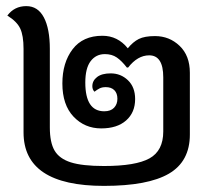

<svg xmlns="http://www.w3.org/2000/svg" viewBox="-20 -599 693 628"><path d="M601 -361V-159Q601 -71 532.5 -31Q464 9 320 9Q57 9 57 -166V-439Q57 -483 46 -506Q35 -529 4 -548Q27 -579 66 -579Q104 -579 123.5 -542Q143 -505 143 -439V-182Q143 -133 158.5 -106.5Q174 -80 211.5 -68Q249 -56 320 -56Q424 -56 469 -81Q514 -106 514 -169V-346Q514 -418 468 -418Q430 -418 399 -378H395Q378 -400 362 -411Q346 -422 323 -422Q294 -422 276.5 -399Q259 -376 259 -329Q259 -235 321 -235Q342 -235 353 -246.5Q364 -258 364 -276Q364 -294 354 -304Q344 -314 326 -314Q314 -314 306 -310Q298 -306 289 -299Q282 -306 282 -317Q282 -335 297.5 -347Q313 -359 342 -359Q375 -359 398.5 -336.5Q422 -314 422 -275Q422 -231 392.5 -205Q363 -179 311 -179Q257 -179 220.5 -217.5Q184 -256 184 -326Q184 -394 217.5 -438Q251 -482 315 -482Q365 -482 398 -441Q415 -462 434 -471.5Q453 -481 487 -481Q534 -481 567.5 -449Q601 -417 601 -361Z"/></svg>

Font: Krub Medium
Style: Regular
Weight: 500
Designer: Ekaluck Peanpanawate
Foundry: Cadson Demak Co.,Ltd.
Version: Version 1.000; ttfautohint (v1.6)